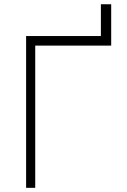

<svg xmlns="http://www.w3.org/2000/svg" viewBox="-20 -900 610 920"><path d="M105.1 0V-727.3H463.4V-879.6H512.8V-681.5H148.8V0Z"/></svg>

Font: Inter Extra Light BETA
Style: Regular
Weight: 200
Designer: Rasmus Andersson
Foundry: rsms
Version: Version 3.011;git-f93a4a705